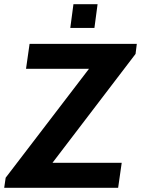

<svg xmlns="http://www.w3.org/2000/svg" viewBox="-33 -895 672 915"><path d="M-13 0 -6 -48 391 -567H91L108 -686H619L613 -638L217 -119H547L530 0ZM302 -762 317 -875H432L417 -762Z"/></svg>

Font: Chivo Medium SemiBold
Style: Italic
Weight: 600
Italic angle: -8.05°
Version: Version 2.002